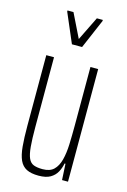

<svg xmlns="http://www.w3.org/2000/svg" viewBox="-114 -777 555 840"><g transform="rotate(15 164.0 -357.5)"><path d="M148 8Q114 8 93.5 -2.5Q73 -13 62.5 -36Q52 -59 48.5 -97Q45 -135 45 -190V-510H80V-195Q80 -140 83 -106Q86 -72 94 -54Q102 -36 117.5 -30Q133 -24 158 -24Q191 -24 208.5 -41Q226 -58 234 -88.5Q242 -119 243.5 -159.5Q245 -200 245 -246V-510H280V0H253L249 -73H245Q241 -52 231 -33.5Q221 -15 201.5 -3.5Q182 8 148 8ZM141 -585 84 -718V-723H111L164 -615L217 -723H244V-718L187 -585Z"/></g></svg>

Font: Saira UltraCondensed Thin
Style: Regular
Weight: 250
Width: 1
Designer: Hector Gatti with collaboration of the Omnibus-Type team
Foundry: Omnibus-Type
Version: Version 1.101